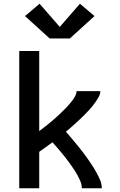

<svg xmlns="http://www.w3.org/2000/svg" viewBox="-20 -1008 640 1028"><path d="M83 0V-735H190V-306Q200 -314 210 -321.5Q220 -329 229.5 -336.5Q239 -344 248.5 -352Q258 -360 267.5 -368Q277 -376 286 -384.5Q295 -393 304 -401.5Q313 -410 322 -419Q331 -428 339.5 -437Q348 -446 356 -455.5Q364 -465 371 -475Q378 -485 384 -496.5Q390 -508 390 -520H517Q517 -505 510 -492Q503 -479 495 -467Q487 -455 478 -443.5Q469 -432 459.5 -421.5Q450 -411 439.5 -400.5Q429 -390 419 -380Q409 -370 398 -360Q387 -350 376.5 -340.5Q366 -331 355 -321.5Q344 -312 333 -303Q348 -286 362.5 -268.5Q377 -251 391.5 -233.5Q406 -216 420 -198Q434 -180 447 -161.5Q460 -143 472.5 -124Q485 -105 496 -85Q507 -65 516 -44Q525 -23 525 0H418Q418 -19 411 -36Q404 -53 395 -69.5Q386 -86 375.5 -101.5Q365 -117 354.5 -132Q344 -147 332.5 -161.5Q321 -176 309 -190.5Q297 -205 285 -219Q273 -233 261 -246Q243 -233 225.5 -220.5Q208 -208 190 -195V0ZM354 -802H246L114 -922L192 -988L300 -864L408 -988L486 -922Z"/></svg>

Font: Zed Mono Semibold Extended
Style: Regular
Weight: 600
Width: 7
Monospace: yes
Designer: Belleve Invis
Foundry: Belleve Invis
Version: Version 1.0.0; ttfautohint (v1.8.4)